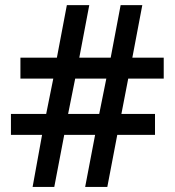

<svg xmlns="http://www.w3.org/2000/svg" viewBox="-20 -733 686 753"><path d="M482.9 -424.8 456.1 -286.1H587.9V-204.1H439.9L400.9 0H314L353 -204.1H231.9L192.9 0H107.9L145 -204.1H22.9V-286.1H161.1L189 -424.8H60.1V-506.8H203.1L242.2 -712.9H330.1L291 -506.8H414.1L453.1 -712.9H538.1L499 -506.8H622.1V-424.8ZM247.1 -286.1H369.1L397 -424.8H274.9Z"/></svg>

Font: f1_2797           
Style: Regular
Weight: 600
Foundry: Ascender Corporation
Version: Version 1.10